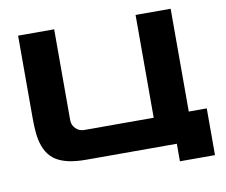

<svg xmlns="http://www.w3.org/2000/svg" viewBox="-84 -807 1185 1006"><g transform="rotate(-10 508.0 -304.5)"><path d="M884.8 -154.8H980.5V93.8H793.9V0.5H311.5Q205.6 0.5 151.4 -34.7Q97.2 -69.8 81.1 -152.3Q73.2 -191.9 73.2 -268.1V-701.7H265.1V-218.3Q265.1 -191.9 283.7 -173.3Q302.2 -154.8 328.6 -154.8H698.2V-701.7H884.8Z"/></g></svg>

Font: Wadik
Style: Bold
Weight: 700
Designer: Sasha Pavljenko
Version: Version 1.001;Fontself Maker 3.5.4